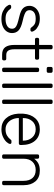

<svg xmlns="http://www.w3.org/2000/svg" viewBox="950 -1700 760 2700"><g transform="rotate(90 1330.0 -350.0)"><path d="M62 -385Q62 -422 82.5 -455Q103 -488 143.5 -509Q184 -530 241 -530Q301 -530 342.5 -509.5Q384 -489 404.5 -462Q425 -435 425 -418Q425 -409 418.5 -403.5Q412 -398 403 -398H388Q374 -398 366 -411Q346 -441 320.5 -456.5Q295 -472 241 -472Q183 -472 153 -448Q123 -424 123 -385Q123 -361 135 -345Q147 -329 180 -315.5Q213 -302 276 -288Q369 -267 407 -232Q445 -197 445 -139Q445 -98 422 -64Q399 -30 354 -10Q309 10 246 10Q181 10 136.5 -12Q92 -34 69.5 -62Q47 -90 47 -107Q47 -116 54 -121.5Q61 -127 69 -127H84Q91 -127 95.5 -124.5Q100 -122 106 -114Q128 -83 159.5 -65.5Q191 -48 246 -48Q308 -48 346 -71.5Q384 -95 384 -139Q384 -166 368.5 -183Q353 -200 318.5 -212.5Q284 -225 216 -241Q127 -261 94.5 -296Q62 -331 62 -385Z M753 -58H807Q817 -58 823 -52Q829 -46 829 -36V-22Q829 -12 823 -6Q817 0 807 0H748Q674 0 643 -44.5Q612 -89 612 -167V-462H534Q524 -462 518 -468Q512 -474 512 -484V-498Q512 -508 518 -514Q524 -520 534 -520H612V-688Q612 -698 618 -704Q624 -710 634 -710H651Q661 -710 667 -704Q673 -698 673 -688V-520H797Q807 -520 813 -514Q819 -508 819 -498V-484Q819 -474 813 -468Q807 -462 797 -462H673V-171Q673 -115 691.5 -86.5Q710 -58 753 -58Z M981 -627H943Q933 -627 927 -633Q921 -639 921 -649V-687Q921 -697 927 -703.5Q933 -710 943 -710H981Q991 -710 997.5 -703.5Q1004 -697 1004 -687V-649Q1004 -639 997.5 -633Q991 -627 981 -627ZM971 0H954Q944 0 938 -6Q932 -12 932 -22V-498Q932 -508 938 -514Q944 -520 954 -520H971Q981 -520 987 -514Q993 -508 993 -498V-22Q993 -12 987 -6Q981 0 971 0Z M1195 0H1178Q1168 0 1162 -6Q1156 -12 1156 -22V-688Q1156 -698 1162 -704Q1168 -710 1178 -710H1195Q1205 -710 1211 -704Q1217 -698 1217 -688V-22Q1217 -12 1211 -6Q1205 0 1195 0Z M1420 0H1403Q1393 0 1387 -6Q1381 -12 1381 -22V-688Q1381 -698 1387 -704Q1393 -710 1403 -710H1420Q1430 -710 1436 -704Q1442 -698 1442 -688V-22Q1442 -12 1436 -6Q1430 0 1420 0Z M2019 -272V-257Q2019 -247 2012.5 -241Q2006 -235 1996 -235H1640V-225Q1642 -178 1661.5 -137.5Q1681 -97 1716 -72.5Q1751 -48 1798 -48Q1853 -48 1887.5 -69.5Q1922 -91 1937 -113Q1946 -125 1950.5 -128Q1955 -131 1967 -131H1983Q1992 -131 1998 -126Q2004 -121 2004 -113Q2004 -92 1977.5 -62.5Q1951 -33 1904 -11.5Q1857 10 1798 10Q1703 10 1645 -52.5Q1587 -115 1579 -220L1578 -260L1579 -300Q1587 -404 1644.5 -467Q1702 -530 1798 -530Q1902 -530 1960.5 -461Q2019 -392 2019 -272ZM1958 -291V-295Q1958 -372 1914.5 -422Q1871 -472 1798 -472Q1725 -472 1682.5 -422Q1640 -372 1640 -295V-291Z M2562 0H2545Q2535 0 2529 -6Q2523 -12 2523 -22V-301Q2523 -382 2483.5 -427Q2444 -472 2370 -472Q2298 -472 2255 -426.5Q2212 -381 2212 -301V-22Q2212 -12 2206 -6Q2200 0 2190 0H2173Q2163 0 2157 -6Q2151 -12 2151 -22V-498Q2151 -508 2157 -514Q2163 -520 2173 -520H2190Q2200 -520 2206 -514Q2212 -508 2212 -498V-451Q2242 -490 2280.5 -510Q2319 -530 2380 -530Q2478 -530 2531 -467.5Q2584 -405 2584 -306V-22Q2584 -12 2578 -6Q2572 0 2562 0Z"/></g></svg>

Font: Rubik
Style: Regular
Weight: 300
Designer: Hubert & Fischer
Foundry: Hubert & Fischer
Version: Version 1.100